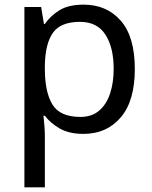

<svg xmlns="http://www.w3.org/2000/svg" viewBox="-20 -566 655 826"><path d="M340 -546Q439 -546 499.5 -477Q560 -408 560 -269Q560 -132 499.5 -61Q439 10 339 10Q277 10 236.5 -13.5Q196 -37 173 -68H167Q169 -51 171 -25Q173 1 173 20V240H85V-536H157L169 -463H173Q197 -498 236 -522Q275 -546 340 -546ZM324 -472Q242 -472 208.5 -426Q175 -380 173 -286V-269Q173 -170 205.5 -116.5Q238 -63 326 -63Q375 -63 406.5 -90Q438 -117 453.5 -163.5Q469 -210 469 -270Q469 -362 433.5 -417Q398 -472 324 -472Z"/></svg>

Font: Noto Sans Anatolian Hieroglyphs
Style: Regular
Weight: 400
Designer: Monotype Design Team
Foundry: Monotype Imaging Inc.
Version: Version 2.001; ttfautohint (v1.8.4.7-5d5b)